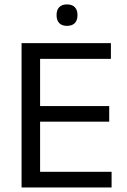

<svg xmlns="http://www.w3.org/2000/svg" viewBox="-20 -830 563 850"><path d="M75.5 0V-639H157.5V0ZM100 0V-69.5H474V0ZM122.5 -291.5V-360.5H463.5V-291.5ZM99.5 -569.5V-639H471V-569.5ZM276.5 -715.5Q254 -715.5 242.2 -727.8Q230.5 -740 230.5 -762V-764.5Q230.5 -786 242.2 -798.2Q254 -810.5 276.5 -810.5Q299.5 -810.5 311.2 -798.2Q323 -786 323 -764.5V-762Q323 -740 311.2 -727.8Q299.5 -715.5 276.5 -715.5Z"/></svg>

Font: Anek Latin
Style: Regular
Weight: 400
Designer: Yesha Goshar
Foundry: Ek Type
Version: Version 1.003